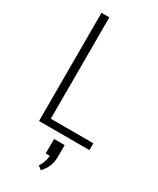

<svg xmlns="http://www.w3.org/2000/svg" viewBox="-214 -700 804 976"><g transform="rotate(30 188.0 -211.5)"><path d="M371 -40V0H75V-635H121V-40ZM187 126V41H249V113Q249 168 208 212L187 196Q209 161 211 126Z"/></g></svg>

Font: Gemunu Libre ExtraLight
Style: Regular
Weight: 200
Designer: Puspanada Ekanayake, Sola Matas, Pathum Egodawatta, Kosala Senevirathne
Foundry: mooniak
Version: Version 1.100